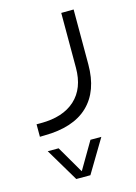

<svg xmlns="http://www.w3.org/2000/svg" viewBox="-110 -327 590 833"><g transform="rotate(-15 184.5 89.5)"><path d="M126.5 446.8 38.1 298.3H86.9L153.8 413.1L158.2 420.4L162.6 413.1L230 298.3H278.8L189.9 446.8ZM41 172.9Q140.6 172.9 195.3 122.8Q250 72.8 250 -20V-266.1L305.7 -266.6V-20Q305.7 99.6 239 163.6Q172.4 227.5 42 228.5L21.5 229V172.9Z"/></g></svg>

Font: Shabnam Thin FD-WOL
Style: Thin-FD-WOL
Weight: 100
Foundry: DejaVu fonts team - Redesigned by Saber Rastikerdar - Based on Vazir font
Version: Version 5.0.1